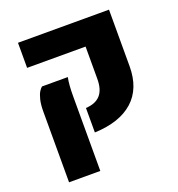

<svg xmlns="http://www.w3.org/2000/svg" viewBox="-141 -707 951 1026"><g transform="rotate(-20 334.0 -194.0)"><path d="M297.4 -139.2Q352.5 -142.1 380.1 -172.6Q407.7 -203.1 407.7 -265.1V-448.2H75.2V-590.8H592.8V-269Q592.8 -142.1 516.4 -73.7Q439.9 -5.4 297.4 0ZM76.7 -199.7Q76.7 -239.3 83.5 -266.6Q90.3 -293.9 99.6 -308.3Q108.9 -322.8 116.2 -327.6H262.7Q254.4 -287.6 254.4 -221.2V203.1H76.7Z"/></g></svg>

Font: Heebo Black
Style: Regular
Weight: 900
Designer: Oded Ezer
Foundry: Meir Sadan
Version: Version 2.001; ttfautohint (v1.5.14-ce02) -l 8 -r 50 -G 200 